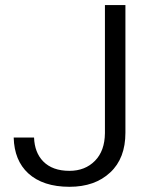

<svg xmlns="http://www.w3.org/2000/svg" viewBox="-20 -716 592 746"><path d="M387.7 -198.7C387.2 -152.8 374.5 -117.2 349.1 -91.3C323.7 -65.4 290.5 -52.2 250 -52.2C205.6 -52.2 171.9 -64.5 147.9 -88.9C125.5 -111.8 113.8 -142.6 112.3 -181.6H33.2C34.7 -122.1 53.7 -75.7 89.8 -42.5C127.9 -7.8 181.2 9.8 250 9.8C315.9 9.8 368.7 -8.8 408.2 -45.9C447.8 -82.5 467.3 -134.3 467.3 -200.2V-696.3H387.7Z"/></svg>

Font: Shabnam FD Light
Style: Regular
Weight: 300
Foundry: DejaVu fonts team - Redesigned by Saber Rastikerdar - Based on Vazir font
Version: Version 5.00;October 20, 2019;FontCreator 12.0.0.2547 64-bit